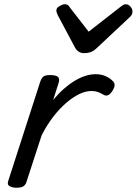

<svg xmlns="http://www.w3.org/2000/svg" viewBox="-20 -868 643 903"><path d="M56 15Q40 15 26 8Q12 1 19 -18L169 -483Q176 -503 185.5 -509Q195 -515 214 -515Q245 -515 253.5 -505.5Q262 -496 255 -476L230 -398Q254 -427 279.5 -449.5Q305 -472 330.5 -487.5Q356 -503 381 -511Q406 -519 430 -519Q455 -519 475 -510.5Q495 -502 507 -490Q518 -481 519 -470Q520 -459 509 -441Q498 -424 487.5 -420Q477 -416 466 -423Q449 -433 436.5 -436.5Q424 -440 410 -440Q382 -440 351.5 -425Q321 -410 289.5 -382.5Q258 -355 229 -317Q200 -279 176 -232L104 -11Q100 2 89.5 8.5Q79 15 56 15ZM572 -848Q584 -848 593.5 -837Q603 -826 603 -814Q603 -804 599.5 -798.5Q596 -793 592 -789L433 -640Q419 -627 405.5 -622.5Q392 -618 375 -618Q362 -618 351 -624.5Q340 -631 333 -644L252 -796Q248 -804 246.5 -809.5Q245 -815 245 -819Q245 -831 260 -839.5Q275 -848 284 -848Q295 -848 300.5 -843Q306 -838 310 -831L397 -719L543 -833Q550 -838 556.5 -843Q563 -848 572 -848Z"/></svg>

Font: Playwrite DK Uloopet
Style: Regular
Weight: 400
Designer: Veronika Burian, José Scaglione
Foundry: TypeTogether
Version: Version 1.002